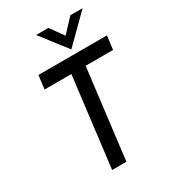

<svg xmlns="http://www.w3.org/2000/svg" viewBox="-223 -1052 1037 1165"><g transform="rotate(-30 296.0 -470.0)"><path d="M592 -723 580 -628H388L311 0H211L288 -628H100L112 -723ZM547 -940 363 -758H362L221 -940H307L374 -847L461 -940Z"/></g></svg>

Font: Josefin Sans
Style: Italic
Weight: 400
Italic angle: -7°
Designer: Santiago Orozco
Foundry: Typemade
Version: Version 2.000